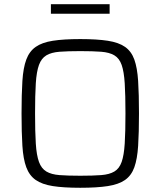

<svg xmlns="http://www.w3.org/2000/svg" viewBox="-20 -881 761 909"><path d="M360 8Q281 8 230 0Q179 -8 149 -29Q119 -50 104.5 -89Q90 -128 86 -190.5Q82 -253 82 -344Q82 -435 86 -497.5Q90 -560 104.5 -599Q119 -638 149 -659Q179 -680 230 -688Q281 -696 360 -696Q439 -696 490.5 -688Q542 -680 572 -659Q602 -638 616 -599Q630 -560 634 -497.5Q638 -435 638 -344Q638 -253 634 -190.5Q630 -128 616 -89Q602 -50 572 -29Q542 -8 490.5 0Q439 8 360 8ZM360 -49Q420 -49 459 -52Q498 -55 521.5 -69Q545 -83 556 -114.5Q567 -146 570.5 -201.5Q574 -257 574 -344Q574 -431 570.5 -486.5Q567 -542 556 -573.5Q545 -605 521.5 -619Q498 -633 459 -636Q420 -639 360 -639Q301 -639 262 -636Q223 -633 199.5 -619Q176 -605 164.5 -573.5Q153 -542 149.5 -486.5Q146 -431 146 -344Q146 -257 149.5 -201.5Q153 -146 164.5 -114.5Q176 -83 199.5 -69Q223 -55 262 -52Q301 -49 360 -49ZM221 -816V-861H499V-816Z"/></svg>

Font: Saira Light
Style: Regular
Weight: 300
Designer: Hector Gatti with collaboration of the Omnibus-Type team
Foundry: Omnibus-Type
Version: Version 1.100; ttfautohint (v1.8.3)